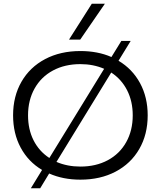

<svg xmlns="http://www.w3.org/2000/svg" viewBox="-20 -951 860 1027"><path d="M576 -646 629 -732H679L614 -626Q688 -582 729 -506.5Q770 -431 770 -334Q770 -232 725 -154Q680 -76 598.5 -33Q517 10 410 10Q317 10 243 -23L195 56H145L205 -42Q131 -86 90.5 -161.5Q50 -237 50 -334Q50 -436 95 -514Q140 -592 221.5 -635Q303 -678 410 -678Q503 -678 576 -646ZM690 -334Q690 -409 660 -468Q630 -527 575 -563L282 -85Q340 -60 410 -60Q493 -60 556.5 -94Q620 -128 655 -190.5Q690 -253 690 -334ZM244 -106 537 -583Q479 -608 410 -608Q327 -608 263.5 -574Q200 -540 165 -477.5Q130 -415 130 -334Q130 -259 159.5 -200.5Q189 -142 244 -106ZM471 -931H541L409 -739H349Z"/></svg>

Font: Madhuban Light
Style: Regular
Weight: 300
Designer: jaikishan Patel
Foundry: MagicType
Version: Version 1.000